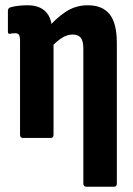

<svg xmlns="http://www.w3.org/2000/svg" viewBox="-20 -523 506 728"><path d="M308 185Q296 185 296 173V-339Q296 -367 286.5 -379.5Q277 -392 255 -392Q235 -392 215 -379.5Q195 -367 173 -343L159 -414Q190 -452 228 -477.5Q266 -503 313 -503Q369 -503 396 -468.5Q423 -434 423 -360V173Q423 185 412 185ZM67 0Q56 0 56 -12V-366Q56 -385 52 -391Q48 -397 37 -397Q32 -397 27.5 -396.5Q23 -396 18 -395Q10 -393 10 -403V-482Q10 -493 22 -496Q37 -500 53.5 -501.5Q70 -503 85 -503Q129 -503 153 -479Q177 -455 177 -408V-393L183 -371V-12Q183 0 172 0Z"/></svg>

Font: Sofia Sans Condensed ExtraBold
Style: Regular
Weight: 800
Designer: Botio Nikoltchev, Ani Petrova
Foundry: lettersoup
Version: Version 4.101